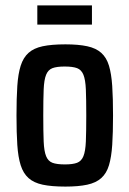

<svg xmlns="http://www.w3.org/2000/svg" viewBox="-20 -682 478 710"><path d="M222 8Q171 8 138 1Q105 -6 85.5 -23.5Q66 -41 56.5 -71Q47 -101 44 -146Q41 -191 41 -255Q41 -319 44 -364Q47 -409 56.5 -439Q66 -469 85.5 -486.5Q105 -504 138 -511Q171 -518 222 -518Q270 -518 302.5 -511Q335 -504 354.5 -486.5Q374 -469 383 -439Q392 -409 395 -364Q398 -319 398 -255Q398 -191 395 -146Q392 -101 383 -71Q374 -41 354.5 -23.5Q335 -6 302.5 1Q270 8 222 8ZM220 -74Q249 -74 265 -80Q281 -86 288.5 -104.5Q296 -123 297.5 -159Q299 -195 299 -255Q299 -315 297.5 -351Q296 -387 288.5 -405.5Q281 -424 265 -430Q249 -436 219 -436Q190 -436 174 -430Q158 -424 150.5 -405.5Q143 -387 141.5 -351Q140 -315 140 -255Q140 -195 141.5 -159Q143 -123 150.5 -104.5Q158 -86 174 -80Q190 -74 220 -74ZM118 -591V-662H320V-591Z"/></svg>

Font: Saira Condensed SemiBold
Style: Regular
Weight: 600
Width: 3
Designer: Hector Gatti with collaboration of the Omnibus-Type team
Foundry: Omnibus-Type
Version: Version 1.100